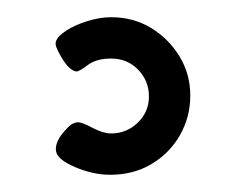

<svg xmlns="http://www.w3.org/2000/svg" viewBox="-20 -30 286 223"><path d="M108 173Q88 173 67 164Q46 155 45 145Q44 137 51 127Q59 117 63 114.5Q67 112 71 112Q75 112 87.5 118.5Q100 125 109 125Q127 125 140 112.5Q153 100 153 82Q153 64 140.5 51Q128 38 109 38Q92 38 82 45.5Q72 53 69 53Q66 53 61.5 49.5Q57 46 51 36Q47 29 45.5 25Q44 21 45 18Q47 12 57 5.5Q67 -1 81.5 -5.5Q96 -10 109 -10Q135 -10 155.5 2.5Q176 15 188.5 35.5Q201 56 201 81Q201 106 189 127Q177 148 156 160.5Q135 173 108 173Z"/></svg>

Font: Fredoka Light
Style: Regular
Weight: 300
Designer: Ben Nathan
Foundry: Milena B. Brandão, Ben Nathan
Version: Version 2.001